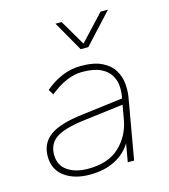

<svg xmlns="http://www.w3.org/2000/svg" viewBox="-106 -781 773 876"><g transform="rotate(-15 280.0 -343.0)"><path d="M211 10Q138 10 92 -24Q46 -58 46 -120Q46 -182 93 -216.5Q140 -251 250 -264L442 -288Q448 -314 446.5 -342.5Q445 -371 430.5 -396Q416 -421 384 -436.5Q352 -452 297 -452Q224 -452 144 -387L129 -412Q166 -444 209 -462Q252 -480 297 -480Q361 -480 398.5 -461Q436 -442 453.5 -412.5Q471 -383 474 -349.5Q477 -316 472 -286L422 0H392L407 -86Q381 -42 331 -16Q281 10 211 10ZM211 -18Q306 -18 359 -68Q412 -118 425 -192L437 -260L245 -236Q151 -224 113.5 -197Q76 -170 76 -120Q76 -70 113.5 -44Q151 -18 211 -18ZM318 -554 237 -696H266L337 -575L450 -696H485L354 -554Z"/></g></svg>

Font: Gantari Thin
Style: Italic
Weight: 100
Italic angle: -10°
Designer: Anugrah Pasau
Foundry: Lafontype
Version: Version 1.000; ttfautohint (v1.8.4.7-5d5b)